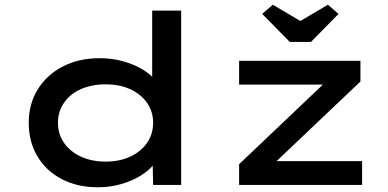

<svg xmlns="http://www.w3.org/2000/svg" viewBox="-20 -785 1649 815"><path d="M397 10Q308 10 241.5 -25Q175 -60 138.5 -122Q102 -184 102 -264Q102 -344 140.5 -406Q179 -468 247 -503Q315 -538 403 -538Q456 -538 502 -525Q548 -512 583 -491.5Q618 -471 637.5 -446Q657 -421 659 -396L626 -392V-740H749V0H630L627 -140L651 -132Q650 -107 629 -82.5Q608 -58 573 -37Q538 -16 492 -3Q446 10 397 10ZM428 -99Q488 -99 533.5 -120.5Q579 -142 604.5 -179Q630 -216 630 -264Q630 -311 604.5 -348Q579 -385 533.5 -406Q488 -427 428 -427Q369 -427 323 -406.5Q277 -386 251.5 -348.5Q226 -311 226 -264Q226 -216 251.5 -179Q277 -142 323 -120.5Q369 -99 428 -99ZM995 0V-88L1376 -450L1390 -426H995V-527H1510V-439L1136 -84L1119 -101H1517V0ZM1210 -607 1093 -726 1138 -765 1270 -687H1240L1372 -765L1417 -726L1300 -607Z"/></svg>

Font: Lexend Tera Medium
Style: Regular
Weight: 500
Designer: Bonnie Shaver-Troup, Thomas Jockin
Foundry: Lexend
Version: Version 1.007